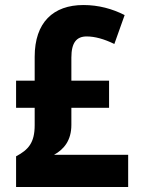

<svg xmlns="http://www.w3.org/2000/svg" viewBox="-20 -744 561 764"><path d="M312 -724C192 -724 118 -655 118 -518V-423H44V-315H118V-246C118 -176 93 -148 44 -122V0H490V-128H195C235 -150 264 -186 264 -247V-315H414V-423H264V-515C264 -575 285 -599 325 -599C357 -599 394 -589 435 -569L476 -684C427 -709 372 -724 312 -724Z"/></svg>

Font: Noto Sans Oriya Cond Bold
Style: Bold
Weight: 700
Width: 3
Designer: Amélie Bonet and Sol Matas
Foundry: Google LLC
Version: Version 2.006